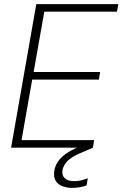

<svg xmlns="http://www.w3.org/2000/svg" viewBox="-20 -720 597 936"><path d="M34 0 157 -700H557L550 -663H196L144 -369H468L462 -332H137L85 -37H439L433 0ZM331 196Q308 196 285.5 188Q263 180 251.5 161.5Q240 143 245 110Q249 89 261.5 69.5Q274 50 298 32Q322 14 360 -2L422 -27L433 0L366 29Q325 47 307.5 66.5Q290 86 285 107Q280 133 295 148Q310 163 339 163Q357 164 374.5 159.5Q392 155 408 149L402 184Q386 190 367.5 193Q349 196 331 196Z"/></svg>

Font: DM Sans 16pt ExtraLight
Style: Italic
Weight: 250
Italic angle: -10°
Version: Version 4.004;gftools[0.9.30]